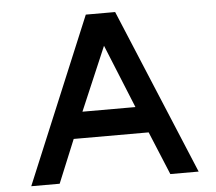

<svg xmlns="http://www.w3.org/2000/svg" viewBox="-52 -791 965 859"><g transform="rotate(-5 430.0 -361.0)"><path d="M805.8 10.8H678.6L598.2 -183.4H261.6L181.6 10.8H54L364 -732.8H495.8ZM549.2 -301.4 433 -586.8 311.2 -301.4Z"/></g></svg>

Font: SUIT Variable
Style: Regular
Weight: 400
Designer: Sunn Youn; Korean Glyphs from Source Han Sans (Sandoll Communications; Soo-young Jang, Joo-yeon Kang)
Foundry: Sunn
Version: Version 1.150;FEAKit 1.0